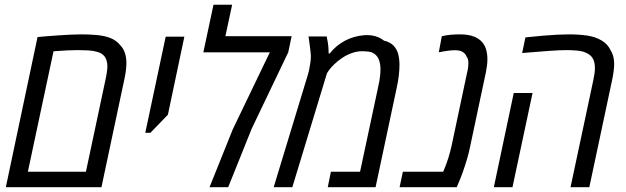

<svg xmlns="http://www.w3.org/2000/svg" viewBox="-20 -784 2622 804"><path d="M4.4 0 137.2 -628.9Q153.3 -630.4 176.3 -632.3Q199.2 -634.3 225.3 -636Q251.5 -637.7 276.6 -638.9Q301.8 -640.1 321.8 -640.1Q355.5 -640.1 386.7 -637.2Q418 -634.3 442.9 -624.5Q467.8 -614.7 483.9 -594.2Q496.6 -581.5 502.9 -562.5Q509.3 -543.5 509.3 -521Q509.3 -506.3 507.3 -490Q505.4 -473.6 501 -453.1L404.8 0ZM96.7 -64.9H339.8L422.9 -455.6Q424.8 -465.8 426.5 -475.3Q428.2 -484.9 429 -492.7Q429.7 -500.5 429.7 -506.8Q429.7 -519 426.5 -530Q423.3 -541 417 -548.8Q406.7 -561 388.9 -566.4Q371.1 -571.8 349.4 -573Q327.6 -574.2 306.6 -574.2Q286.1 -574.2 261.2 -573Q236.3 -571.8 204.1 -569.3Z M588.4 -228 673.8 -630.4H752L683.1 -303.7L609.9 -228Z M857.4 0 954.6 -242.2 1109.9 -564.9H831.5L874 -764.2H952.1L923.8 -632.3H1201.2L1187 -564.9L1034.2 -245.6L935.5 0Z M1126 0 1268.1 -467.3Q1272 -479.5 1274.9 -494.1Q1277.8 -508.8 1279.8 -522.5Q1281.7 -536.1 1281.7 -546.9Q1281.7 -556.2 1280 -570.8Q1278.3 -585.4 1276.1 -601.6Q1273.9 -617.7 1272 -631.3H1348.1Q1351.1 -617.7 1353 -604.5Q1355 -591.3 1355.5 -579.6Q1356 -574.2 1356 -569.6Q1356 -564.9 1356 -560.1H1360.8Q1386.7 -593.3 1424.1 -613.3Q1461.4 -633.3 1506.3 -636.7Q1533.2 -638.2 1553.5 -631.8Q1573.7 -625.5 1587.9 -613.8Q1613.8 -607.9 1627.9 -593Q1642.1 -578.1 1647.5 -557.4Q1652.8 -536.6 1652.8 -513.2Q1652.8 -491.2 1649.9 -466.8Q1647 -442.4 1640.1 -411.1L1552.7 0H1352.5L1365.7 -64.9H1487.8L1562 -412.6Q1565.9 -429.7 1568.4 -443.4Q1570.8 -457 1572 -469.5Q1573.2 -481.9 1573.2 -495.6Q1573.2 -514.6 1567.6 -531.2Q1562 -547.9 1548.6 -558.1Q1535.2 -568.4 1511.7 -568.8Q1483.4 -571.8 1457.5 -563.2Q1431.6 -554.7 1411.6 -540.5Q1394 -528.8 1379.2 -514.4Q1364.3 -500 1356.4 -488.3L1349.1 -477.1L1204.1 0Z M1653.3 0 1667 -64.9H1835.9Q1847.7 -91.8 1856.7 -120.1Q1865.7 -148.4 1871.6 -176.3L1936.5 -482.4Q1939.5 -493.7 1940.4 -503.7Q1941.4 -513.7 1941.4 -521Q1941.4 -529.3 1939.5 -535.9Q1937.5 -542.5 1933.6 -547.4Q1929.2 -559.6 1917.2 -566.7Q1905.3 -573.7 1885.3 -573.7Q1871.6 -573.7 1855 -571.5Q1838.4 -569.3 1817.4 -564.9L1830.1 -632.3Q1847.7 -636.7 1867.2 -638.4Q1886.7 -640.1 1905.3 -640.1Q1939.5 -640.1 1962.9 -631.6Q1986.3 -623 2000 -606.4Q2011.2 -592.8 2016.1 -575Q2021 -557.1 2021 -536.1Q2021 -523.4 2019.3 -509.5Q2017.6 -495.6 2014.6 -481L1948.2 -168Q1943.4 -143.6 1935.1 -116Q1926.8 -88.4 1918 -63.5Q1909.2 -38.6 1902.3 -23.4L1892.6 0Z M2369.1 0 2464.8 -449.7Q2467.8 -463.9 2469.5 -476.1Q2471.2 -488.3 2471.2 -499Q2471.2 -523.4 2462.4 -539.1Q2453.6 -554.7 2434.1 -563Q2418.5 -570.3 2395.5 -572.3Q2372.6 -574.2 2353 -574.2Q2326.2 -574.2 2280 -571Q2233.9 -567.9 2166.5 -562L2180.2 -627.4Q2219.2 -631.8 2252.7 -634.5Q2286.1 -637.2 2313.2 -638.7Q2340.3 -640.1 2360.4 -640.1Q2405.3 -640.1 2439.2 -635Q2473.1 -629.9 2499 -614.7Q2512.2 -606.9 2521.5 -596.7Q2530.8 -586.4 2536.6 -574.2Q2543.5 -563.5 2547.6 -549.3Q2551.8 -535.2 2551.8 -517.1Q2551.8 -502.9 2549.6 -485.4Q2547.4 -467.8 2543 -447.8L2447.8 0ZM2047.9 0 2131.3 -394.5H2210L2126 0Z"/></svg>

Font: Open Sans SemiCondensed
Style: Italic
Weight: 400
Width: 4
Italic angle: -12°
Designer: Monotype Design Team
Foundry: Monotype Imaging Inc.
Version: Version 3.000